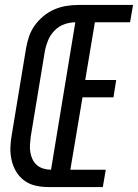

<svg xmlns="http://www.w3.org/2000/svg" viewBox="-20 -755 557 775"><path d="M174 0Q147 0 122 -6Q97 -12 77 -27Q57 -42 44.5 -63.5Q32 -85 26.5 -110Q21 -135 22 -161.5Q23 -188 28 -214L85 -559Q89 -583 97 -607Q105 -631 120 -652Q135 -673 155.5 -690Q176 -707 199.5 -717Q223 -727 247.5 -731Q272 -735 296 -735H517L505 -665H363L324 -432H449L438 -362H313L264 -70H407L395 0ZM186 -70 284 -665Q262 -665 239.5 -657Q217 -649 200 -631.5Q183 -614 174 -592Q165 -570 161 -548L104 -203Q102 -187 101 -171Q100 -155 102.5 -140Q105 -125 111.5 -111.5Q118 -98 129 -88.5Q140 -79 155 -74.5Q170 -70 186 -70Z"/></svg>

Font: Iosevka SS04
Style: Italic
Weight: 400
Italic angle: -9°
Monospace: yes
Designer: Belleve Invis
Foundry: Belleve Invis
Version: Version 19.0.0; ttfautohint (v1.8.4)